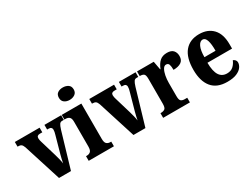

<svg xmlns="http://www.w3.org/2000/svg" viewBox="-61 -1346 2526 1932"><g transform="rotate(-30 1201.5 -380.0)"><path d="M72 -435Q62 -463 49 -472.5Q36 -482 6 -482V-536H294V-482H267Q229 -482 229 -450Q229 -438 231.5 -427Q234 -416 237 -406L293 -218Q302 -187 309 -158.5Q316 -130 319 -106Q323 -125 328 -149Q333 -173 340 -197L395 -394Q400 -411 402.5 -423.5Q405 -436 405 -451Q405 -464 396 -473Q387 -482 366 -482H350V-536H544V-482H523Q505 -482 494 -467Q483 -452 470 -410L349 0H210Z M697 -626Q661 -626 636.5 -644Q612 -662 612 -698Q612 -736 636.5 -753Q661 -770 697 -770Q732 -770 758 -753Q784 -736 784 -698Q784 -662 758 -644Q732 -626 697 -626ZM555 0V-54H565Q591 -54 607.5 -69Q624 -84 624 -127V-414Q624 -454 607.5 -468Q591 -482 566 -482H551V-536H779V-126Q779 -83 795.5 -68.5Q812 -54 838 -54H848V0Z M937 -435Q927 -463 914 -472.5Q901 -482 871 -482V-536H1159V-482H1132Q1094 -482 1094 -450Q1094 -438 1096.5 -427Q1099 -416 1102 -406L1158 -218Q1167 -187 1174 -158.5Q1181 -130 1184 -106Q1188 -125 1193 -149Q1198 -173 1205 -197L1260 -394Q1265 -411 1267.5 -423.5Q1270 -436 1270 -451Q1270 -464 1261 -473Q1252 -482 1231 -482H1215V-536H1409V-482H1388Q1370 -482 1359 -467Q1348 -452 1335 -410L1214 0H1075Z M1420 0V-54H1424Q1454 -54 1471 -66.5Q1488 -79 1488 -126V-414Q1488 -458 1473.5 -470Q1459 -482 1430 -482H1426V-536H1620L1638 -438H1642Q1664 -493 1695.5 -520.5Q1727 -548 1779 -548Q1829 -548 1851.5 -522.5Q1874 -497 1874 -457Q1874 -409 1841 -387.5Q1808 -366 1752 -366Q1752 -407 1744.5 -428.5Q1737 -450 1712 -450Q1690 -450 1675 -423.5Q1660 -397 1652.5 -357.5Q1645 -318 1645 -276V-121Q1645 -77 1660.5 -65.5Q1676 -54 1701 -54H1731V0Z M2163 10Q2043 10 1984 -62Q1925 -134 1925 -265Q1925 -406 1984.5 -477.5Q2044 -549 2153 -549Q2253 -549 2311 -487.5Q2369 -426 2369 -308V-257H2083Q2084 -157 2114 -111Q2144 -65 2202 -65Q2247 -65 2274.5 -90Q2302 -115 2317 -152Q2331 -147 2341.5 -135.5Q2352 -124 2352 -107Q2352 -80 2333 -53Q2314 -26 2272.5 -8Q2231 10 2163 10ZM2214 -321Q2215 -398 2201 -441Q2187 -484 2157 -484Q2125 -484 2105 -442Q2085 -400 2085 -321Z"/></g></svg>

Font: Noto Serif Ethiopic Condensed ExtraBold
Style: Regular
Weight: 800
Width: 3
Designer: Monotype Design Team
Foundry: Monotype Imaging Inc.
Version: Version 2.102; ttfautohint (v1.8.4.7-5d5b)